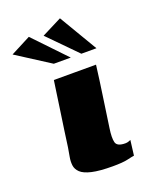

<svg xmlns="http://www.w3.org/2000/svg" viewBox="-152 -691 611 766"><g transform="rotate(-20 153.5 -308.5)"><path d="M269 -399Q261 -335 251.5 -271Q242 -207 233 -143Q227 -103 232 -83.5Q237 -64 272 -64Q280 -64 286.5 -66.5Q293 -69 295 -70L287 -6Q279 -5 257.5 0Q236 5 194 5Q138 5 105.5 -2.5Q73 -10 59 -23.5Q45 -37 43 -54Q41 -71 44.5 -89.5Q48 -108 51 -127Q55 -156 60.5 -195.5Q66 -235 72 -274.5Q78 -314 82.5 -347.5Q87 -381 90 -399Q135 -399 179.5 -399Q224 -399 269 -399ZM112 -460 -30 -551 55 -595 184 -460ZM229 -460 112 -579 197 -622 293 -460Z"/></g></svg>

Font: Genos ExtraBold
Style: Italic
Weight: 800
Italic angle: -8°
Version: Version 1.010